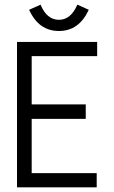

<svg xmlns="http://www.w3.org/2000/svg" viewBox="-20 -804 490 824"><path d="M53 0V-624H397V-563H116V-356H348V-294H116V-61H395V0ZM312 -784 361 -762Q319 -671 233 -671Q146 -671 105 -762L154 -784Q181 -719 233 -719Q284 -719 312 -784Z"/></svg>

Font: Inconsolata SemiCondensed
Style: Regular
Weight: 400
Width: 4
Monospace: yes
Designer: Raph Levien, Cyreal, Brenton Simpson
Foundry: Raph Levien, Cyreal, Google
Version: Version 3.000; ttfautohint (v1.8.2.53-6de2)